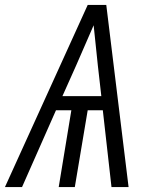

<svg xmlns="http://www.w3.org/2000/svg" viewBox="-26 -755 646 775"><path d="M-6 0 328 -735H403L433 -490L493 0H424L389 -310H328L276 0H211L262 -310H200L63 0ZM383 -367 369 -490Q365 -531 360.5 -571.5Q356 -612 352 -653Q334 -612 316.5 -571.5Q299 -531 281 -490L226 -367Z"/></svg>

Font: Iosevka SS04 Lt Ex Obl
Style: Regular
Weight: 300
Width: 7
Italic angle: -9°
Monospace: yes
Designer: Belleve Invis
Foundry: Belleve Invis
Version: Version 19.0.0; ttfautohint (v1.8.4)